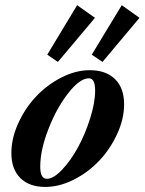

<svg xmlns="http://www.w3.org/2000/svg" viewBox="-20 -719 565 750"><path d="M206.1 -477.1 164.6 -505.4 281.2 -698.7 351.1 -649.4ZM380.4 -477.1 338.4 -505.4 455.6 -698.7 524.9 -649.4ZM156.7 11.2Q94.7 11.2 59.6 -23.4Q24.4 -58.1 24.4 -121.1Q24.4 -178.7 51.5 -238Q78.6 -297.4 121.3 -342.5Q164.1 -387.7 220 -416.3Q275.9 -444.8 330.6 -444.8Q394 -444.8 429.4 -409.9Q464.8 -375 464.8 -311.5Q464.8 -254.4 437.5 -195.3Q410.2 -136.2 367.4 -91.1Q324.7 -45.9 268.3 -17.3Q211.9 11.2 156.7 11.2ZM162.6 -20.5Q189 -20.5 222.7 -56.2Q256.3 -91.8 284.4 -143.1Q312.5 -194.3 332 -256.1Q351.6 -317.9 351.6 -365.7Q351.6 -413.1 327.1 -413.1Q292 -413.1 246.6 -355.2Q201.2 -297.4 169.2 -215.1Q137.2 -132.8 137.2 -68.4Q137.2 -20.5 162.6 -20.5Z"/></svg>

Font: Elstob
Style: Bold Italic
Weight: 700
Italic angle: -20°
Designer: Peter S. Baker
Version: Version 1.015